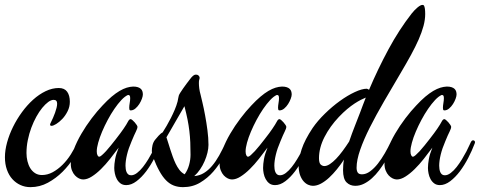

<svg xmlns="http://www.w3.org/2000/svg" viewBox="-46 -749 1957 783"><path d="M62 -125Q62 -107.9 65.9 -91.8Q69.8 -75.7 77.4 -63.2Q85 -50.8 96.9 -43Q108.9 -35.2 125 -35.2Q147.5 -35.2 168.7 -46.6Q189.9 -58.1 208.7 -76.7Q227.5 -95.2 242.9 -119.4Q258.3 -143.6 269 -168.9Q270.5 -172.9 272.9 -174.8Q275.4 -176.8 277.8 -176.8Q281.2 -176.8 283.7 -175Q286.1 -173.3 286.1 -168.9Q286.1 -167.5 285.6 -166Q285.2 -164.6 284.2 -162.1Q273.9 -136.7 254.9 -106Q235.8 -75.2 209.2 -48.6Q182.6 -22 149.4 -3.9Q116.2 14.2 78.1 14.2Q56.2 14.2 37.4 5.6Q18.6 -2.9 4.4 -18.6Q-9.8 -34.2 -17.8 -56.9Q-25.9 -79.6 -25.9 -107.9Q-25.9 -136.2 -17.1 -168.2Q-8.3 -200.2 7.1 -231.4Q22.5 -262.7 43.5 -291.5Q64.5 -320.3 88.9 -342.3Q113.3 -364.3 140.1 -377.2Q167 -390.1 193.8 -390.1Q216.8 -390.1 227.8 -375Q238.8 -359.9 238.8 -334Q238.8 -313.5 229.7 -295.4Q220.7 -277.3 208.3 -264.2Q195.8 -251 183.3 -243.4Q170.9 -235.8 164.1 -235.8Q158.2 -235.8 158.2 -241.2Q158.2 -243.2 161.1 -249Q165.5 -257.8 170.2 -268.3Q174.8 -278.8 178.5 -289.1Q182.1 -299.3 184.6 -309.1Q187 -318.8 187 -326.2Q187 -341.8 172.9 -341.8Q162.6 -341.8 150.6 -333Q138.7 -324.2 126.2 -309.1Q113.8 -293.9 102.3 -273.2Q90.8 -252.4 81.8 -228.3Q72.8 -204.1 67.4 -177.7Q62 -151.4 62 -125Z M609.9 -162.1Q599.6 -134.8 584.2 -105Q568.8 -75.2 550.3 -50.5Q531.7 -25.9 510.7 -10Q489.7 5.9 468.8 5.9Q454.6 5.9 445.3 -1.2Q436 -8.3 430.4 -18.8Q424.8 -29.3 422.4 -41.5Q419.9 -53.7 419.9 -64Q419.9 -79.6 423.6 -100.1Q427.2 -120.6 438 -147Q421.4 -124.5 403.1 -101.3Q384.8 -78.1 366 -59.6Q347.2 -41 328.4 -29.1Q309.6 -17.1 293 -17.1Q285.2 -17.1 276.4 -21.2Q267.6 -25.4 260 -33.4Q252.4 -41.5 247.6 -53.5Q242.7 -65.4 242.7 -81.1Q242.7 -107.4 254.9 -139.4Q267.1 -171.4 285.9 -203.6Q304.7 -235.8 327.6 -266.1Q350.6 -296.4 372.1 -318.8Q391.6 -339.8 408.9 -354.5Q426.3 -369.1 441.7 -378.2Q457 -387.2 470.7 -391.4Q484.4 -395.5 497.1 -396Q508.8 -396 516.6 -393.3Q524.4 -390.6 528.8 -386.2Q533.2 -381.8 534.9 -376Q536.6 -370.1 536.6 -363.8Q536.6 -356.9 532.7 -346.2Q528.8 -335.4 522 -324.7Q515.1 -314 506.1 -306.4Q497.1 -298.8 486.8 -298.8Q482.9 -298.8 481.9 -301.8Q481 -304.7 481 -309.1Q481 -317.4 482.9 -328.6Q484.9 -339.8 484.9 -348.1Q484.9 -355.5 483.2 -358.6Q481.4 -361.8 476.1 -361.8Q463.4 -356.4 449 -341.1Q434.6 -325.7 420.4 -304.9Q406.2 -284.2 393.3 -260Q380.4 -235.8 370.4 -212.2Q360.4 -188.5 354.5 -167.2Q348.6 -146 348.6 -131.8Q348.6 -121.6 351.6 -115.7Q354.5 -109.9 358.9 -109.9Q362.3 -109.9 369.6 -116.2Q377 -122.6 386.5 -132.8Q396 -143.1 406.2 -156Q416.5 -168.9 426.5 -181.6Q436.5 -194.3 444.8 -205.6Q453.1 -216.8 458 -224.1Q470.7 -242.7 475.8 -252.9Q481 -263.2 486.8 -263.2Q489.3 -263.2 493.9 -259.3Q498.5 -255.4 503.2 -250.2Q507.8 -245.1 511.2 -239.7Q514.6 -234.4 514.6 -231.9Q514.6 -225.1 508.3 -212.6Q502 -200.2 490.7 -172.9Q478 -143.6 471.9 -118.2Q465.8 -92.8 465.8 -73.2Q465.8 -66.4 466.8 -59.6Q467.8 -52.7 470.2 -47.1Q472.7 -41.5 477.1 -37.8Q481.4 -34.2 488.8 -34.2Q500.5 -34.2 512.9 -43.7Q525.4 -53.2 536.9 -67.9Q548.3 -82.5 558.6 -99.4Q568.8 -116.2 576.7 -131.3Q584.5 -146.5 589.1 -157Q593.8 -167.5 594.7 -168.9Q598.6 -176.8 604 -176.8Q606.9 -176.8 609.4 -174.8Q611.8 -172.9 611.8 -168.9Q611.8 -166 609.9 -162.1Z M890.1 -162.1Q880.4 -137.7 864 -107.2Q847.7 -76.7 824.2 -49.6Q800.8 -22.5 770 -4.2Q739.3 14.2 700.2 14.2Q679.7 14.2 662.6 7.6Q645.5 1 631.1 -13.7Q616.7 -28.3 603.8 -51.8Q590.8 -75.2 578.1 -108.9Q576.7 -113.8 575 -120.1Q573.2 -126.5 573.2 -133.8Q573.2 -144.5 575.9 -156.5Q578.6 -168.5 585.9 -178.2Q588.9 -181.6 592.8 -186.3Q596.7 -190.9 600.8 -195.6Q605 -200.2 609.4 -203.9Q613.8 -207.5 617.2 -209Q625 -221.2 633.8 -236.3Q642.6 -251.5 650.9 -267.8Q659.2 -284.2 666.5 -301.3Q673.8 -318.4 678.2 -335Q679.7 -341.8 680.7 -348.1Q681.6 -354.5 683.1 -358.9Q684.1 -362.8 689 -370.6Q693.8 -378.4 700.4 -387.7Q707 -397 714.1 -406.7Q721.2 -416.5 727.1 -423.8Q735.4 -435.1 741.2 -439.9Q747.1 -444.8 752.9 -444.8Q759.8 -444.8 763.9 -440.7Q768.1 -436.5 768.1 -432.1Q768.1 -428.2 766.6 -424.3Q765.1 -420.4 765.1 -410.2Q765.1 -400.9 766.6 -388.7Q768.1 -376.5 772 -362.8Q774.4 -352.5 779.8 -329.8Q785.2 -307.1 790.5 -278.3Q795.9 -249.5 800 -217.8Q804.2 -186 804.2 -158.2Q804.2 -143.6 800 -126.2Q795.9 -108.9 788.3 -91.6Q780.8 -74.2 770 -58.3Q759.3 -42.5 746.1 -30.8Q768.1 -32.7 785.6 -43.5Q803.2 -54.2 818.6 -72.3Q834 -90.3 847.7 -114.7Q861.3 -139.2 875 -168.9Q878.9 -176.8 883.8 -176.8Q887.2 -176.8 889.6 -174.8Q892.1 -172.9 892.1 -168.9Q892.1 -166 890.1 -162.1ZM706.1 -315.9Q698.7 -303.2 689.7 -287.6Q680.7 -272 670.9 -255.1Q661.1 -238.3 651.4 -221.2Q641.6 -204.1 632.8 -189Q636.7 -178.2 640.6 -164.6Q644.5 -150.9 648.9 -138.2Q653.3 -125 658.4 -110.4Q663.6 -95.7 670.2 -81.8Q676.8 -67.9 685.5 -56.4Q694.3 -44.9 707 -38.1Q719.2 -54.7 725.1 -76.2Q731 -97.7 731 -118.2Q731 -145 730 -168.2Q729 -191.4 726.3 -214.4Q723.6 -237.3 718.8 -261.7Q713.9 -286.1 706.1 -315.9Z M1216.8 -162.1Q1206.5 -134.8 1191.2 -105Q1175.8 -75.2 1157.2 -50.5Q1138.7 -25.9 1117.7 -10Q1096.7 5.9 1075.7 5.9Q1061.5 5.9 1052.2 -1.2Q1043 -8.3 1037.4 -18.8Q1031.7 -29.3 1029.3 -41.5Q1026.9 -53.7 1026.9 -64Q1026.9 -79.6 1030.5 -100.1Q1034.2 -120.6 1044.9 -147Q1028.3 -124.5 1010 -101.3Q991.7 -78.1 972.9 -59.6Q954.1 -41 935.3 -29.1Q916.5 -17.1 899.9 -17.1Q892.1 -17.1 883.3 -21.2Q874.5 -25.4 866.9 -33.4Q859.4 -41.5 854.5 -53.5Q849.6 -65.4 849.6 -81.1Q849.6 -107.4 861.8 -139.4Q874 -171.4 892.8 -203.6Q911.6 -235.8 934.6 -266.1Q957.5 -296.4 979 -318.8Q998.5 -339.8 1015.9 -354.5Q1033.2 -369.1 1048.6 -378.2Q1064 -387.2 1077.6 -391.4Q1091.3 -395.5 1104 -396Q1115.7 -396 1123.5 -393.3Q1131.3 -390.6 1135.7 -386.2Q1140.1 -381.8 1141.8 -376Q1143.6 -370.1 1143.6 -363.8Q1143.6 -356.9 1139.6 -346.2Q1135.7 -335.4 1128.9 -324.7Q1122.1 -314 1113 -306.4Q1104 -298.8 1093.8 -298.8Q1089.8 -298.8 1088.9 -301.8Q1087.9 -304.7 1087.9 -309.1Q1087.9 -317.4 1089.8 -328.6Q1091.8 -339.8 1091.8 -348.1Q1091.8 -355.5 1090.1 -358.6Q1088.4 -361.8 1083 -361.8Q1070.3 -356.4 1055.9 -341.1Q1041.5 -325.7 1027.3 -304.9Q1013.2 -284.2 1000.2 -260Q987.3 -235.8 977.3 -212.2Q967.3 -188.5 961.4 -167.2Q955.6 -146 955.6 -131.8Q955.6 -121.6 958.5 -115.7Q961.4 -109.9 965.8 -109.9Q969.2 -109.9 976.6 -116.2Q983.9 -122.6 993.4 -132.8Q1002.9 -143.1 1013.2 -156Q1023.4 -168.9 1033.4 -181.6Q1043.5 -194.3 1051.8 -205.6Q1060.1 -216.8 1064.9 -224.1Q1077.6 -242.7 1082.8 -252.9Q1087.9 -263.2 1093.8 -263.2Q1096.2 -263.2 1100.8 -259.3Q1105.5 -255.4 1110.1 -250.2Q1114.7 -245.1 1118.2 -239.7Q1121.6 -234.4 1121.6 -231.9Q1121.6 -225.1 1115.2 -212.6Q1108.9 -200.2 1097.7 -172.9Q1085 -143.6 1078.9 -118.2Q1072.8 -92.8 1072.8 -73.2Q1072.8 -66.4 1073.7 -59.6Q1074.7 -52.7 1077.1 -47.1Q1079.6 -41.5 1084 -37.8Q1088.4 -34.2 1095.7 -34.2Q1107.4 -34.2 1119.9 -43.7Q1132.3 -53.2 1143.8 -67.9Q1155.3 -82.5 1165.5 -99.4Q1175.8 -116.2 1183.6 -131.3Q1191.4 -146.5 1196 -157Q1200.7 -167.5 1201.7 -168.9Q1205.6 -176.8 1210.9 -176.8Q1213.9 -176.8 1216.3 -174.8Q1218.8 -172.9 1218.8 -168.9Q1218.8 -166 1216.8 -162.1Z M1683.1 -726.1Q1685.5 -722.2 1686.8 -713.1Q1688 -704.1 1688 -691.9Q1688 -668.9 1681.2 -643.3Q1674.3 -617.7 1661.4 -588.1Q1648.4 -558.6 1629.9 -524.7Q1611.3 -490.7 1587.9 -451.2Q1552.2 -391.1 1519.8 -335Q1487.3 -278.8 1462.4 -229.5Q1437.5 -180.2 1422.9 -138.2Q1408.2 -96.2 1408.2 -64.9Q1408.2 -52.7 1412.8 -45.4Q1417.5 -38.1 1430.2 -38.1Q1446.8 -38.1 1463.4 -50.3Q1480 -62.5 1494.9 -81.5Q1509.8 -100.6 1523.2 -123.8Q1536.6 -147 1546.9 -168.9Q1550.8 -176.8 1556.2 -176.8Q1559.1 -176.8 1561.5 -174.8Q1564 -172.9 1564 -168.9Q1564 -166 1562 -162.1Q1555.2 -147 1545.9 -128.4Q1536.6 -109.9 1525.1 -91.1Q1513.7 -72.3 1500 -54.2Q1486.3 -36.1 1470.9 -22.2Q1455.6 -8.3 1438.5 0.2Q1421.4 8.8 1402.8 8.8Q1381.3 8.8 1367.2 -5.4Q1353 -19.5 1353 -55.2Q1353 -64.9 1353.8 -75.9Q1354.5 -86.9 1356.9 -98.1Q1343.3 -77.6 1327.9 -58.6Q1312.5 -39.6 1296.1 -24.4Q1279.8 -9.3 1262.9 -0.2Q1246.1 8.8 1230 8.8Q1221.2 8.8 1211.2 4.6Q1201.2 0.5 1192.4 -9.3Q1183.6 -19 1177.7 -34.9Q1171.9 -50.8 1171.9 -74.2Q1171.9 -102.5 1184.3 -140.6Q1196.8 -178.7 1229 -227.1Q1249.5 -256.8 1279.1 -285.6Q1308.6 -314.5 1340.1 -337.2Q1371.6 -359.9 1400.9 -373.5Q1430.2 -387.2 1450.2 -387.2Q1451.7 -387.2 1454.1 -385.7Q1456.5 -384.3 1459 -382.8Q1495.1 -467.8 1538.1 -547.6Q1581.1 -627.4 1632.8 -693.8Q1645 -709 1657.2 -719Q1669.4 -729 1676.8 -729Q1681.6 -729 1683.1 -726.1ZM1422.9 -291Q1428.2 -306.2 1434.1 -321Q1439.9 -335.9 1445.8 -351.1Q1437 -347.7 1425.5 -341.8Q1414.1 -335.9 1399.9 -326.7Q1385.7 -317.4 1369.6 -304Q1353.5 -290.5 1335.9 -272Q1299.8 -233.9 1277.3 -190.2Q1254.9 -146.5 1254.9 -104Q1254.9 -84.5 1261.7 -78.1Q1268.6 -71.8 1276.9 -71.8Q1287.1 -71.8 1299.3 -79.8Q1311.5 -87.9 1324.5 -101.3Q1337.4 -114.7 1351.1 -133.1Q1364.7 -151.4 1377.9 -171.9Q1389.2 -205.1 1401.6 -236.3Q1414.1 -267.6 1422.9 -291Z M1889.2 -162.1Q1878.9 -134.8 1863.5 -105Q1848.1 -75.2 1829.6 -50.5Q1811 -25.9 1790 -10Q1769 5.9 1748 5.9Q1733.9 5.9 1724.6 -1.2Q1715.3 -8.3 1709.7 -18.8Q1704.1 -29.3 1701.7 -41.5Q1699.2 -53.7 1699.2 -64Q1699.2 -79.6 1702.9 -100.1Q1706.5 -120.6 1717.3 -147Q1700.7 -124.5 1682.4 -101.3Q1664.1 -78.1 1645.3 -59.6Q1626.5 -41 1607.7 -29.1Q1588.9 -17.1 1572.3 -17.1Q1564.5 -17.1 1555.7 -21.2Q1546.9 -25.4 1539.3 -33.4Q1531.7 -41.5 1526.9 -53.5Q1522 -65.4 1522 -81.1Q1522 -107.4 1534.2 -139.4Q1546.4 -171.4 1565.2 -203.6Q1584 -235.8 1606.9 -266.1Q1629.9 -296.4 1651.4 -318.8Q1670.9 -339.8 1688.2 -354.5Q1705.6 -369.1 1720.9 -378.2Q1736.3 -387.2 1750 -391.4Q1763.7 -395.5 1776.4 -396Q1788.1 -396 1795.9 -393.3Q1803.7 -390.6 1808.1 -386.2Q1812.5 -381.8 1814.2 -376Q1815.9 -370.1 1815.9 -363.8Q1815.9 -356.9 1812 -346.2Q1808.1 -335.4 1801.3 -324.7Q1794.4 -314 1785.4 -306.4Q1776.4 -298.8 1766.1 -298.8Q1762.2 -298.8 1761.2 -301.8Q1760.3 -304.7 1760.3 -309.1Q1760.3 -317.4 1762.2 -328.6Q1764.2 -339.8 1764.2 -348.1Q1764.2 -355.5 1762.5 -358.6Q1760.7 -361.8 1755.4 -361.8Q1742.7 -356.4 1728.3 -341.1Q1713.9 -325.7 1699.7 -304.9Q1685.5 -284.2 1672.6 -260Q1659.7 -235.8 1649.7 -212.2Q1639.6 -188.5 1633.8 -167.2Q1627.9 -146 1627.9 -131.8Q1627.9 -121.6 1630.9 -115.7Q1633.8 -109.9 1638.2 -109.9Q1641.6 -109.9 1648.9 -116.2Q1656.2 -122.6 1665.8 -132.8Q1675.3 -143.1 1685.5 -156Q1695.8 -168.9 1705.8 -181.6Q1715.8 -194.3 1724.1 -205.6Q1732.4 -216.8 1737.3 -224.1Q1750 -242.7 1755.1 -252.9Q1760.3 -263.2 1766.1 -263.2Q1768.6 -263.2 1773.2 -259.3Q1777.8 -255.4 1782.5 -250.2Q1787.1 -245.1 1790.5 -239.7Q1793.9 -234.4 1793.9 -231.9Q1793.9 -225.1 1787.6 -212.6Q1781.2 -200.2 1770 -172.9Q1757.3 -143.6 1751.2 -118.2Q1745.1 -92.8 1745.1 -73.2Q1745.1 -66.4 1746.1 -59.6Q1747.1 -52.7 1749.5 -47.1Q1752 -41.5 1756.3 -37.8Q1760.7 -34.2 1768.1 -34.2Q1779.8 -34.2 1792.2 -43.7Q1804.7 -53.2 1816.2 -67.9Q1827.6 -82.5 1837.9 -99.4Q1848.1 -116.2 1856 -131.3Q1863.8 -146.5 1868.4 -157Q1873 -167.5 1874 -168.9Q1877.9 -176.8 1883.3 -176.8Q1886.2 -176.8 1888.7 -174.8Q1891.1 -172.9 1891.1 -168.9Q1891.1 -166 1889.2 -162.1Z"/></svg>

Font: Mervale Script
Style: Regular
Weight: 400
Designer: Astigmatic (AOETI)
Foundry: Astigmatic (AOETI)
Version: Version 1.000